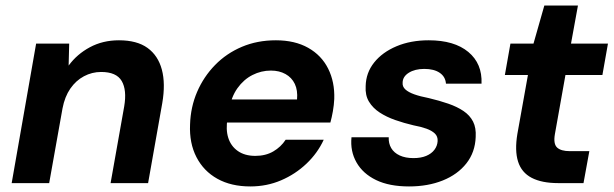

<svg xmlns="http://www.w3.org/2000/svg" viewBox="-20 -659 2211 691"><path d="M22 0 110 -502H229L227 -423Q257 -464 303.5 -489Q350 -514 408 -514Q473 -514 511 -486.5Q549 -459 562.5 -408.5Q576 -358 564 -288L513 0H378L427 -276Q437 -335 418 -367.5Q399 -400 344 -400Q311 -400 282 -384.5Q253 -369 233 -340Q213 -311 205 -269L157 0Z M881 12Q812 12 762.5 -15.5Q713 -43 687 -93.5Q661 -144 664 -211Q666 -274 689.5 -328.5Q713 -383 754 -425Q795 -467 850.5 -490.5Q906 -514 973 -514Q1041 -514 1089 -487Q1137 -460 1161 -412Q1185 -364 1183 -303Q1182 -281 1178 -258.5Q1174 -236 1169 -218H760L774 -301H1049Q1052 -334 1041 -357Q1030 -380 1007.5 -392.5Q985 -405 955 -405Q920 -405 888.5 -389Q857 -373 834.5 -341.5Q812 -310 804 -262L799 -233Q792 -193 801.5 -163Q811 -133 836 -115.5Q861 -98 899 -98Q936 -98 963.5 -114Q991 -130 1008 -156H1145Q1123 -108 1083 -70Q1043 -32 991.5 -10Q940 12 881 12Z M1452 12Q1381 12 1333.5 -11Q1286 -34 1263 -74.5Q1240 -115 1245 -165H1379Q1378 -143 1388 -126Q1398 -109 1418.5 -99.5Q1439 -90 1468 -90Q1495 -90 1514 -98Q1533 -106 1543.5 -120Q1554 -134 1555 -151Q1556 -168 1545 -178.5Q1534 -189 1514.5 -196Q1495 -203 1468 -208Q1434 -216 1402.5 -227Q1371 -238 1346.5 -254Q1322 -270 1308 -293Q1294 -316 1296 -349Q1297 -397 1326.5 -434Q1356 -471 1407 -492.5Q1458 -514 1523 -514Q1615 -514 1665.5 -472Q1716 -430 1713 -358H1585Q1583 -383 1562.5 -397Q1542 -411 1507 -411Q1473 -411 1451 -397Q1429 -383 1429 -361Q1428 -347 1439 -337Q1450 -327 1471 -319.5Q1492 -312 1523 -306Q1561 -297 1593 -286Q1625 -275 1648 -259.5Q1671 -244 1682.5 -221.5Q1694 -199 1692 -166Q1690 -111 1658.5 -71Q1627 -31 1573.5 -9.5Q1520 12 1452 12Z M1989 0Q1930 0 1893.5 -19Q1857 -38 1844.5 -77.5Q1832 -117 1842 -177L1880 -389H1797L1817 -502H1900L1939 -639H2060L2035 -502H2168L2148 -389H2015L1977 -176Q1971 -141 1985 -128Q1999 -115 2031 -115H2101L2080 0Z"/></svg>

Font: DM Sans 16pt
Style: Bold Italic
Weight: 700
Italic angle: -10°
Version: Version 4.004;gftools[0.9.30]